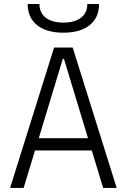

<svg xmlns="http://www.w3.org/2000/svg" viewBox="-20 -928 626 948"><path d="M29.8 0H96.7L152.8 -185.1H433.1L489.3 0H556.2L338.9 -693.4H247.1ZM171.4 -245.6 290 -637.2H295.9L414.6 -245.6ZM293 -766.6C404.3 -766.6 469.2 -818.4 469.2 -908.2H411.1C411.1 -850.1 367.7 -816.4 293 -816.4C218.3 -816.4 174.8 -850.1 174.8 -908.2H116.7C116.7 -818.4 181.6 -766.6 293 -766.6Z"/></svg>

Font: Cascadia Mono NF Light
Style: Regular
Weight: 300
Monospace: yes
Designer: Aaron Bell
Foundry: Saja Typeworks
Version: Version 2404.023